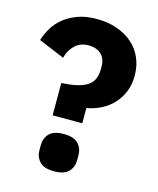

<svg xmlns="http://www.w3.org/2000/svg" viewBox="-109 -787 719 876"><g transform="rotate(15 250.0 -349.0)"><path d="M158 -233V-386Q237 -389 276.5 -412.5Q316 -436 316 -492V-506Q316 -544 293.5 -564Q271 -584 235 -584Q196 -584 170.5 -560Q145 -536 136 -499L14 -550Q23 -580 40 -608.5Q57 -637 84.5 -659.5Q112 -682 150.5 -696Q189 -710 240 -710Q292 -710 335 -695Q378 -680 409 -653Q440 -626 456.5 -588Q473 -550 473 -504Q473 -462 459 -428Q445 -394 421 -368.5Q397 -343 365 -327Q333 -311 298 -305V-233ZM230 12Q182 12 161.5 -10Q141 -32 141 -64V-88Q141 -120 161.5 -142Q182 -164 230 -164Q278 -164 298.5 -142Q319 -120 319 -88V-64Q319 -32 298.5 -10Q278 12 230 12Z"/></g></svg>

Font: IBM Plex Arabic
Style: Bold
Weight: 700
Designer: Mike Abbink, Paul van der Laan, Pieter van Rosmalen, Wael Morcos, Khajak Apelian
Foundry: Bold Monday
Version: Version 1.0